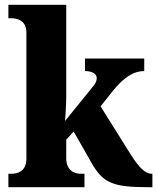

<svg xmlns="http://www.w3.org/2000/svg" viewBox="-20 -780 656 800"><path d="M15 0H332V-56H317C297 -56 256 -64 256 -121V-198L287 -232L361 -102C410 -15 453 0 602 0H615V-56H612C585 -56 557 -84 523 -139L399 -337L450 -401C498 -460 538 -484 581 -484V-536H334V-484C364 -484 383 -472 383 -455C383 -448 382 -436 367 -419L251 -276C252 -286 256 -342 256 -377V-760H15V-704H28C48 -704 90 -697 90 -645V-119C90 -63 49 -56 28 -56H15Z"/></svg>

Font: Noto Serif Tamil SemiCondensed ExtraBold
Style: Regular
Weight: 800
Width: 4
Designer: Indian Type Foundry, Tom Grace, and the Monotype Design Team
Foundry: Monotype Imaging Inc.
Version: Version 2.004